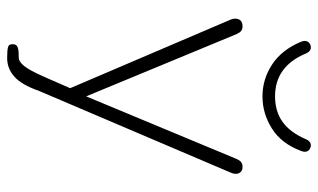

<svg xmlns="http://www.w3.org/2000/svg" viewBox="-200 -526 908 549"><g transform="rotate(90 254.5 -251.0)"><path d="M138 150Q141 150 143 150Q156 150 168.5 134Q181 118 196 84L201 73L236 -7V13L36 -455Q32 -464 33 -472.5Q34 -481 39.5 -485.5Q45 -490 55 -490Q63 -490 68 -486Q73 -482 77 -473L267 -14H243L434 -473Q438 -482 443 -486Q448 -490 457 -490Q466 -490 471 -485Q476 -480 476.5 -472.5Q477 -465 473 -456L242 86L239 93Q222 142 198 163Q174 184 143 183Q123 183 114 180.5Q105 178 106 166Q106 159 110.5 155.5Q115 152 122.5 151Q130 150 138 150ZM99 -657Q95 -667 97.5 -674Q100 -681 108 -684Q116 -687 122.5 -683.5Q129 -680 133 -670Q151 -627 181.5 -605Q212 -583 255 -583Q298 -583 328 -604.5Q358 -626 377 -670Q381 -680 387.5 -683.5Q394 -687 402 -684Q410 -681 412.5 -674Q415 -667 411 -657Q390 -601 347 -574Q304 -547 255 -547Q206 -547 164 -574.5Q122 -602 99 -657Z"/></g></svg>

Font: SN Pro Thin
Style: Regular
Weight: 200
Designer: Tobias Whetton
Foundry: Supernotes
Version: Version 1.003;Glyphs 3.3 (3324)